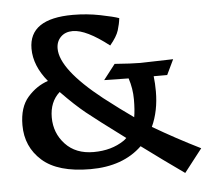

<svg xmlns="http://www.w3.org/2000/svg" viewBox="-54 -769 967 893"><g transform="rotate(-5 429.5 -322.0)"><path d="M672 -323Q672 -232 639 -160Q744 -98 859 -41L775 67Q680 0 579 -75Q490 11 338 11Q186 11 113 -54Q40 -119 40 -220Q40 -304 81 -350.5Q122 -397 176 -415Q113 -491 113 -571Q113 -711 318 -711Q383 -711 445.5 -698.5Q508 -686 532 -677Q529 -650 520 -621Q511 -592 479 -554Q374 -636 311 -636Q276 -636 255 -615Q234 -594 234 -561Q234 -464 425 -313Q501 -254 561 -212Q567 -245 567 -295Q567 -345 551 -394L437 -396L492 -467Q572 -461 611 -461L765 -465L731 -394H668Q672 -360 672 -323ZM226 -359Q179 -317 179 -244Q179 -171 227.5 -119Q276 -67 359.5 -67Q443 -67 502 -107Q507 -110 516 -119Q388 -214 338.5 -254Q289 -294 226 -359Z"/></g></svg>

Font: Asul
Style: Bold
Weight: 700
Designer: Mariela Monsalve
Foundry: Mariela Monsalve
Version: Version 1.002